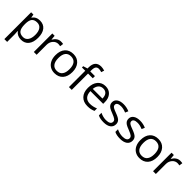

<svg xmlns="http://www.w3.org/2000/svg" viewBox="271 -2227 3929 3929"><g transform="rotate(45 2235.5 -262.5)"><path d="M335 9.8Q282.7 9.8 239.5 -9.5Q196.3 -28.8 167 -68.8H161.1Q167 -22 167 20V240.2H85.9V-535.2H151.9L163.1 -461.9H167Q198.2 -505.9 239.7 -525.4Q281.2 -544.9 335 -544.9Q441.4 -544.9 499.3 -472.2Q557.1 -399.4 557.1 -268.1Q557.1 -136.2 498.3 -63.2Q439.5 9.8 335 9.8ZM323.2 -476.1Q241.2 -476.1 204.6 -430.7Q168 -385.3 167 -286.1V-268.1Q167 -155.3 204.6 -106.7Q242.2 -58.1 325.2 -58.1Q394.5 -58.1 433.8 -114.3Q473.1 -170.4 473.1 -269Q473.1 -369.1 433.8 -422.6Q394.5 -476.1 323.2 -476.1Z M942.9 -544.9Q978.5 -544.9 1006.8 -539.1L995.6 -463.9Q962.4 -471.2 937 -471.2Q872.1 -471.2 825.9 -418.5Q779.8 -365.7 779.8 -287.1V0H698.7V-535.2H765.6L774.9 -436H778.8Q808.6 -488.3 850.6 -516.6Q892.6 -544.9 942.9 -544.9Z M1548.8 -268.1Q1548.8 -137.2 1482.9 -63.7Q1417 9.8 1300.8 9.8Q1229 9.8 1173.3 -23.9Q1117.7 -57.6 1087.4 -120.6Q1057.1 -183.6 1057.1 -268.1Q1057.1 -398.9 1122.6 -471.9Q1188 -544.9 1304.2 -544.9Q1416.5 -544.9 1482.7 -470.2Q1548.8 -395.5 1548.8 -268.1ZM1141.1 -268.1Q1141.1 -165.5 1182.1 -111.8Q1223.1 -58.1 1302.7 -58.1Q1382.3 -58.1 1423.6 -111.6Q1464.8 -165 1464.8 -268.1Q1464.8 -370.1 1423.6 -423.1Q1382.3 -476.1 1301.8 -476.1Q1222.2 -476.1 1181.6 -423.8Q1141.1 -371.6 1141.1 -268.1Z M1932.1 -472.2H1795.9V0H1714.8V-472.2H1619.1V-508.8L1714.8 -538.1V-567.9Q1714.8 -765.1 1887.2 -765.1Q1929.7 -765.1 1986.8 -748L1965.8 -683.1Q1918.9 -698.2 1885.7 -698.2Q1839.8 -698.2 1817.9 -667.7Q1795.9 -637.2 1795.9 -569.8V-535.2H1932.1Z M2255.9 9.8Q2137.2 9.8 2068.6 -62.5Q2000 -134.8 2000 -263.2Q2000 -392.6 2063.7 -468.8Q2127.4 -544.9 2234.9 -544.9Q2335.4 -544.9 2394 -478.8Q2452.6 -412.6 2452.6 -304.2V-252.9H2084Q2086.4 -158.7 2131.6 -109.9Q2176.8 -61 2258.8 -61Q2345.2 -61 2429.7 -97.2V-24.9Q2386.7 -6.3 2348.4 1.7Q2310.1 9.8 2255.9 9.8ZM2233.9 -477.1Q2169.4 -477.1 2131.1 -435.1Q2092.8 -393.1 2085.9 -318.8H2365.7Q2365.7 -395.5 2331.5 -436.3Q2297.4 -477.1 2233.9 -477.1Z M2936 -146Q2936 -71.3 2880.4 -30.8Q2824.7 9.8 2724.1 9.8Q2617.7 9.8 2558.1 -23.9V-99.1Q2596.7 -79.6 2640.9 -68.4Q2685.1 -57.1 2726.1 -57.1Q2789.6 -57.1 2823.7 -77.4Q2857.9 -97.7 2857.9 -139.2Q2857.9 -170.4 2830.8 -192.6Q2803.7 -214.8 2725.1 -245.1Q2650.4 -272.9 2618.9 -293.7Q2587.4 -314.5 2572 -340.8Q2556.6 -367.2 2556.6 -403.8Q2556.6 -469.2 2609.9 -507.1Q2663.1 -544.9 2755.9 -544.9Q2842.3 -544.9 2924.8 -509.8L2896 -443.8Q2815.4 -477.1 2750 -477.1Q2692.4 -477.1 2663.1 -459Q2633.8 -440.9 2633.8 -409.2Q2633.8 -387.7 2644.8 -372.6Q2655.8 -357.4 2680.2 -343.8Q2704.6 -330.1 2773.9 -304.2Q2869.1 -269.5 2902.6 -234.4Q2936 -199.2 2936 -146Z M3413.1 -146Q3413.1 -71.3 3357.4 -30.8Q3301.8 9.8 3201.2 9.8Q3094.7 9.8 3035.2 -23.9V-99.1Q3073.7 -79.6 3117.9 -68.4Q3162.1 -57.1 3203.1 -57.1Q3266.6 -57.1 3300.8 -77.4Q3335 -97.7 3335 -139.2Q3335 -170.4 3307.9 -192.6Q3280.8 -214.8 3202.1 -245.1Q3127.4 -272.9 3095.9 -293.7Q3064.5 -314.5 3049.1 -340.8Q3033.7 -367.2 3033.7 -403.8Q3033.7 -469.2 3086.9 -507.1Q3140.1 -544.9 3232.9 -544.9Q3319.3 -544.9 3401.9 -509.8L3373 -443.8Q3292.5 -477.1 3227.1 -477.1Q3169.4 -477.1 3140.1 -459Q3110.8 -440.9 3110.8 -409.2Q3110.8 -387.7 3121.8 -372.6Q3132.8 -357.4 3157.2 -343.8Q3181.6 -330.1 3251 -304.2Q3346.2 -269.5 3379.6 -234.4Q3413.1 -199.2 3413.1 -146Z M4006.8 -268.1Q4006.8 -137.2 3940.9 -63.7Q3875 9.8 3758.8 9.8Q3687 9.8 3631.3 -23.9Q3575.7 -57.6 3545.4 -120.6Q3515.1 -183.6 3515.1 -268.1Q3515.1 -398.9 3580.6 -471.9Q3646 -544.9 3762.2 -544.9Q3874.5 -544.9 3940.7 -470.2Q4006.8 -395.5 4006.8 -268.1ZM3599.1 -268.1Q3599.1 -165.5 3640.1 -111.8Q3681.2 -58.1 3760.7 -58.1Q3840.3 -58.1 3881.6 -111.6Q3922.9 -165 3922.9 -268.1Q3922.9 -370.1 3881.6 -423.1Q3840.3 -476.1 3759.8 -476.1Q3680.2 -476.1 3639.6 -423.8Q3599.1 -371.6 3599.1 -268.1Z M4393.1 -544.9Q4428.7 -544.9 4457 -539.1L4445.8 -463.9Q4412.6 -471.2 4387.2 -471.2Q4322.3 -471.2 4276.1 -418.5Q4230 -365.7 4230 -287.1V0H4148.9V-535.2H4215.8L4225.1 -436H4229Q4258.8 -488.3 4300.8 -516.6Q4342.8 -544.9 4393.1 -544.9Z"/></g></svg>

Font: f09607729
Style: Regular
Weight: 400
Foundry: Ascender Corporation
Version: Version 1.10